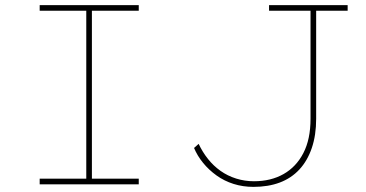

<svg xmlns="http://www.w3.org/2000/svg" viewBox="-20 -720 1428 750"><path d="M135 0V-22H317V-678H135V-700H522V-678H339V-22H522V0ZM970 10Q929 10 892.5 -1.5Q856 -13 826 -34.5Q796 -56 773.5 -83.5Q751 -111 738 -142L756 -158Q771 -126 792.5 -99Q814 -72 841.5 -52.5Q869 -33 902.5 -22.5Q936 -12 972 -12Q1038 -12 1087.5 -40Q1137 -68 1165 -122Q1193 -176 1193 -256V-678H1031V-700H1338V-678H1215V-256Q1215 -192 1198 -142Q1181 -92 1149.5 -58Q1118 -24 1073 -7Q1028 10 970 10Z"/></svg>

Font: Lexend Peta Thin
Style: Regular
Weight: 250
Version: Version 1.007